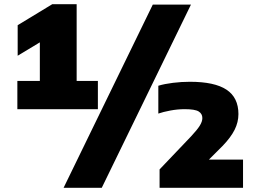

<svg xmlns="http://www.w3.org/2000/svg" viewBox="-20 -830 1217 918"><path d="M63 -308V-443H170.5V-627.5L64.5 -563.5V-709.5L230 -810H346.5V-443H448V-308ZM284 68 710.5 -808H893L466.5 68ZM743 68V-20L894.5 -179Q923 -209.5 935.2 -229.2Q947.5 -249 947.5 -265.5Q947.5 -286 930 -297Q912.5 -308 863 -308Q829 -308 794.5 -301.5Q760 -295 737 -287V-420Q766.5 -429 807.2 -434Q848 -439 888 -439Q1006 -439 1063 -401.2Q1120 -363.5 1120 -284.5Q1120 -246 1101.8 -209.5Q1083.5 -173 1044 -132L979 -67H1142V68Z"/></svg>

Font: Encode Sans Semi Expanded Black
Style: Regular
Weight: 900
Width: 6
Designer: Multiple Designers
Foundry: Impallari Type
Version: Version 3.000; ttfautohint (v1.8.3) -l 8 -r 50 -G 200 -x 14 